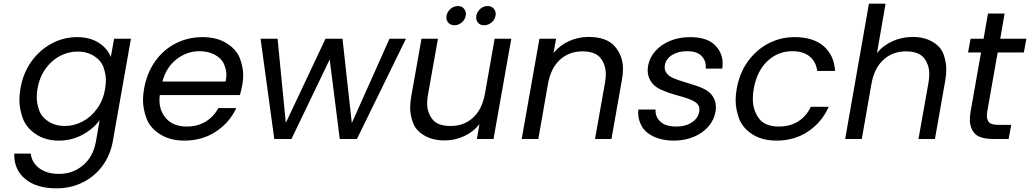

<svg xmlns="http://www.w3.org/2000/svg" viewBox="-20 -760 5633 1050"><path d="M401 -557Q472 -557 520 -526Q568 -495 586 -448L604 -548H696L597 12Q584 87 541.5 145.5Q499 204 433.5 237Q368 270 289 270Q181 270 119.5 220Q58 170 58 88Q58 84 58 80H148Q154 130 195.5 160.5Q237 191 303 191Q378 191 434 144Q490 97 505 12L525 -103Q490 -55 431 -23Q372 9 301 9Q228 9 175 -27Q122 -63 104 -115Q86 -167 86 -212Q86 -243 92 -276Q106 -360 151.5 -423.5Q197 -487 262.5 -522Q328 -557 401 -557ZM555 -275Q559 -300 559 -322Q559 -355 546 -392Q533 -429 494.5 -453.5Q456 -478 405 -478Q354 -478 308 -454Q262 -430 229 -384Q196 -338 185 -276Q181 -251 181 -228Q181 -194 194 -157Q207 -120 245 -95.5Q283 -71 334 -71Q385 -71 431.5 -95.5Q478 -120 511.5 -166.5Q545 -213 555 -275Z M1305 -295Q1300 -269 1292 -240H854Q852 -226 852 -213Q852 -151 891 -109.5Q930 -68 1002 -68Q1061 -68 1105.5 -95.5Q1150 -123 1174 -169H1272Q1236 -90 1161 -40.5Q1086 9 988 9Q910 9 855 -26Q800 -61 781 -113Q762 -165 762 -212Q762 -242 768 -275Q783 -360 828 -424Q873 -488 940.5 -522.5Q1008 -557 1088 -557Q1166 -557 1220 -523Q1274 -489 1292 -440.5Q1310 -392 1310 -349Q1310 -323 1305 -295ZM1214 -314Q1218 -334 1218 -351Q1218 -380 1204.5 -410.5Q1191 -441 1155 -460.5Q1119 -480 1071 -480Q1002 -480 945.5 -436Q889 -392 868 -314Z M2200 -548 1932 0H1838L1783 -435L1574 0H1480L1405 -548H1498L1543 -88L1760 -548H1853L1904 -87L2110 -548Z M2466 -622Q2444 -622 2432.5 -635Q2421 -648 2421 -664Q2421 -669 2422 -674Q2426 -696 2444 -711.5Q2462 -727 2484 -727Q2505 -727 2516.5 -713.5Q2528 -700 2528 -684Q2528 -679 2527 -674Q2523 -652 2505 -637Q2487 -622 2466 -622ZM2628 -622Q2606 -622 2595 -635Q2584 -648 2584 -664Q2584 -669 2585 -674Q2589 -696 2606.5 -711.5Q2624 -727 2646 -727Q2668 -727 2679.5 -713.5Q2691 -700 2691 -684Q2691 -679 2690 -674Q2686 -652 2668 -637Q2650 -622 2628 -622ZM2776 -548 2679 0H2588L2602 -81Q2569 -39 2518.5 -15.5Q2468 8 2412 8Q2348 8 2301.5 -18.5Q2255 -45 2239 -87.5Q2223 -130 2223 -171Q2223 -197 2228 -227L2285 -548H2375L2320 -239Q2316 -215 2316 -195Q2316 -145 2344.5 -108Q2373 -71 2444 -71Q2517 -71 2566.5 -116Q2616 -161 2632 -247L2685 -548Z M3198 -558Q3298 -558 3342.5 -506Q3387 -454 3387 -383Q3387 -355 3381 -323L3324 0H3234L3289 -310Q3293 -334 3293 -355Q3293 -405 3264.5 -442Q3236 -479 3165 -479Q3093 -479 3043 -434Q2993 -389 2977 -303L2924 0H2833L2930 -548H3021L3007 -470Q3041 -512 3091.5 -535Q3142 -558 3198 -558Z M3665 9Q3602 9 3556 -12.5Q3510 -34 3490 -69Q3470 -104 3470 -143Q3470 -152 3471 -161H3565Q3565 -157 3565 -154Q3565 -118 3593.5 -93Q3622 -68 3678 -68Q3730 -68 3764 -91Q3798 -114 3804 -149Q3805 -156 3805 -162Q3805 -188 3779 -204Q3753 -220 3689 -237Q3631 -253 3595 -269.5Q3559 -286 3540.5 -313.5Q3522 -341 3522 -375Q3522 -388 3525 -404Q3533 -446 3564 -481Q3595 -516 3644.5 -536.5Q3694 -557 3753 -557Q3844 -557 3888 -515Q3932 -473 3932 -412Q3932 -399 3930 -385H3839Q3840 -391 3840 -396Q3840 -431 3815 -455.5Q3790 -480 3737 -480Q3688 -480 3655 -459Q3622 -438 3616 -404Q3615 -397 3615 -391Q3615 -373 3627.5 -357.5Q3640 -342 3665 -331.5Q3690 -321 3734 -308Q3790 -292 3824.5 -276.5Q3859 -261 3877 -234.5Q3895 -208 3895 -175Q3895 -163 3893 -149Q3885 -104 3854 -68Q3823 -32 3773.5 -11.5Q3724 9 3665 9Z M4009 -275Q4024 -360 4069.5 -423.5Q4115 -487 4181.5 -522Q4248 -557 4326 -557Q4427 -557 4484 -508Q4541 -459 4547 -372H4449Q4443 -422 4408 -451Q4373 -480 4313 -480Q4235 -480 4177.5 -426.5Q4120 -373 4102 -275Q4097 -245 4097 -219Q4097 -159 4129.5 -113.5Q4162 -68 4240 -68Q4300 -68 4345 -96Q4390 -124 4414 -176H4512Q4475 -92 4400 -41.5Q4325 9 4226 9Q4148 9 4094 -26Q4040 -61 4021.5 -112.5Q4003 -164 4003 -211Q4003 -241 4009 -275Z M4972 -558Q5034 -558 5079.5 -531.5Q5125 -505 5140 -463Q5155 -421 5155 -381Q5155 -354 5150 -323L5093 0H5003L5058 -310Q5062 -334 5062 -355Q5062 -405 5033.5 -442Q5005 -479 4934 -479Q4862 -479 4812 -434Q4762 -389 4746 -303L4693 0H4602L4732 -740H4823L4776 -470Q4810 -512 4861.5 -535Q4913 -558 4972 -558Z M5436 -473 5379 -150Q5377 -137 5377 -126Q5377 -105 5389 -91Q5401 -77 5443 -77H5510L5496 0H5414Q5338 0 5311 -29.5Q5284 -59 5284 -105Q5284 -126 5288 -150L5345 -473H5274L5288 -548H5359L5383 -686H5474L5450 -548H5593L5579 -473Z"/></svg>

Font: Fz Poppins
Style: Italic
Weight: 400
Italic angle: -10°
Designer: Ninad Kale (Devanagari), Jonny Pinhorn (Latin)
Foundry: Indian Type Foundry
Version: Vit hóa bi Vntype.Com & FontZin.Com